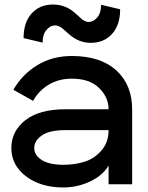

<svg xmlns="http://www.w3.org/2000/svg" viewBox="-20 -814 653 847"><path d="M287 -661Q282 -665 271 -675Q260 -685 254.5 -689.5Q249 -694 240 -698Q231 -702 223 -702Q202 -702 185 -682Q168 -662 168 -626L84 -646Q84 -715 119.5 -754.5Q155 -794 214 -794Q267 -794 307 -760Q313 -755 323.5 -745.5Q334 -736 339.5 -731Q345 -726 354 -721.5Q363 -717 371 -717Q392 -717 409 -737Q426 -757 426 -793L510 -773Q510 -704 474.5 -664.5Q439 -625 380 -625Q329 -625 287 -661ZM259 -87Q310 -87 353 -100.5Q396 -114 427.5 -150Q459 -186 459 -240H269Q198 -240 164.5 -216.5Q131 -193 131 -161Q131 -129 164.5 -108Q198 -87 259 -87ZM459 -332Q459 -385 417 -426Q375 -467 297 -467Q239 -467 195 -440.5Q151 -414 126 -369L39 -418Q78 -486 144.5 -526.5Q211 -567 297 -567Q423 -567 493 -503.5Q563 -440 563 -331V-1H459V-84Q435 -41 378.5 -14Q322 13 259 13Q160 13 95 -36Q30 -85 30 -161Q30 -235 91.5 -283.5Q153 -332 269 -332Z"/></svg>

Font: Edgecutting Lite Medium
Style: Medium
Weight: 500
Designer: RandomMaerks (Nguyen Gia Bao)
Version: Version 1.0